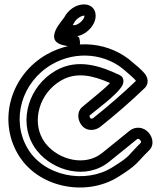

<svg xmlns="http://www.w3.org/2000/svg" viewBox="-20 -807 715 854"><path d="M643.9 -139C669.6 -164.2 657.6 -204.5 633.9 -224.2C608.2 -245.6 576.3 -241.5 556.7 -225.6L434.2 -126.5C358.9 -65.6 242.1 -95.1 184.1 -167.2C178.8 -173.9 174 -180.8 169.9 -188C121.8 -271.2 154.8 -393.1 252.3 -449.3C321.1 -489 395.2 -470.5 469.4 -437.7C439.2 -405.7 365.7 -348.8 345.2 -330.7C321.4 -309.5 324.3 -274 342.9 -250.2C367.4 -218.9 406.4 -227.6 425.4 -242.4C493.7 -297 560.3 -354.4 623 -414.8C630.1 -421.2 635.7 -431.6 636.5 -442C638.3 -466.1 622.5 -481.8 611.6 -492.8C597.5 -507.3 580.8 -520 572.7 -527.3C471.4 -619.9 314.6 -638.2 186.1 -564C28.9 -473.3 -29.7 -276.3 58.4 -123.6C147.1 30.1 362.9 68.6 504.4 -19.4C593.9 -75 584.6 -80.6 643.9 -139ZM607.6 -173.4C541.9 -108.3 565.2 -116.1 478 -61.8C359 12.1 174.5 -22.6 101.7 -148.6C28.3 -275.7 76.2 -442.9 211.1 -520.7C321.1 -584.3 454.2 -567.8 539 -490.4C553.9 -476.7 577.8 -457.9 584.8 -447.4C523 -388.2 460.3 -334.3 394.4 -281.6C389.7 -278 383.6 -279.3 382.3 -281C376.9 -287.9 378.4 -293.1 378.6 -293.4C401.8 -313.9 504.9 -387.3 525.5 -429.6C528.8 -436.3 535.3 -462.2 512.5 -473C431.9 -511.1 327.4 -550.4 227.3 -492.6C108 -423.7 63.1 -272.9 126.6 -163C132.1 -153.5 138.3 -144.5 145.2 -135.9C216.4 -47.2 363.1 -4.6 465.6 -87.6L588.2 -186.8C591.9 -189.8 595.4 -191.2 601.9 -185.8C605.9 -182.4 607.8 -176.2 607.6 -173.4ZM353.1 -726.8C345 -709.5 322.6 -695 310.4 -695C306.3 -695 310 -693.9 304 -697C306.2 -700 306.2 -700.1 307.4 -701.8C308.2 -703 309.2 -704.7 309.7 -705.7C317.5 -722.4 341.1 -737.5 353.6 -737.5C354.6 -737.5 355.6 -737.4 355.8 -737.3C355.9 -735.5 355.5 -731.9 353.1 -726.8ZM398.4 -705.7C410.4 -731.4 409.5 -768.4 377.2 -782.8C369.7 -786.1 361.7 -787.5 353.6 -787.5C316.8 -787.5 281.6 -761.2 265.4 -729C251.5 -709.6 223.3 -680 220.6 -647.3C219.1 -610.8 261.3 -606.5 273.7 -603.3C287 -599.8 301.5 -597.1 314.9 -595.2C348.8 -590.5 331.5 -641.3 331.5 -641.3C328.5 -643.1 326.2 -644.5 323.3 -646.1C354.2 -651.7 384.4 -675.6 398.4 -705.7Z"/></svg>

Font: Hi.
Style: Regular
Weight: 400
Designer: Mew Too, Robert Jablonski
Foundry: Cannot Into Space Fonts
Version: Version 1.996